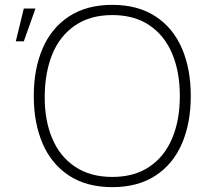

<svg xmlns="http://www.w3.org/2000/svg" viewBox="-20 -755 835 790"><path d="M442 15Q337 15 264.5 -32.2Q192 -79.5 155.5 -164Q119 -248.5 119 -360Q119 -471.5 155.5 -556Q192 -640.5 264.5 -687.8Q337 -735 442 -735Q547 -735 619.5 -687.8Q692 -640.5 728.5 -556Q765 -471.5 765 -360Q765 -248.5 728.5 -164Q692 -79.5 619.5 -32.2Q547 15 442 15ZM442 -27Q532.5 -27 594.8 -69Q657 -111 688.5 -186Q720 -261 720 -360Q720 -459 688.5 -534Q657 -609 594.8 -651Q532.5 -693 442 -693Q352 -693 289.8 -651Q227.5 -609 196.2 -534.2Q165 -459.5 164 -360Q163 -261.5 194.5 -186.2Q226 -111 288.8 -69Q351.5 -27 442 -27ZM78 -720 45 -585H78L126 -720Z"/></svg>

Font: Hauora
Style: Regular
Weight: 400
Designer: Wayne Shih
Foundry: WCYS
Version: Version 1.001